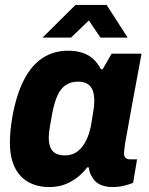

<svg xmlns="http://www.w3.org/2000/svg" viewBox="-20 -744 603 776"><path d="M179 12Q130 12 94 -8.5Q58 -29 39 -69Q20 -109 20 -168Q20 -191 22.5 -217Q25 -243 30 -272Q46 -361 76.5 -420.5Q107 -480 152 -509.5Q197 -539 255 -539Q288 -539 313.5 -530.5Q339 -522 357 -505.5Q375 -489 388 -464H395L431 -527H552L528 -397Q522 -366 515.5 -330.5Q509 -295 503 -260.5Q497 -226 491.5 -197Q486 -168 483.5 -148.5Q481 -129 481 -125Q481 -112 487.5 -106Q494 -100 505 -100H534L518 -5Q501 2 479.5 7Q458 12 436 12Q407 12 385.5 2.5Q364 -7 352 -29Q347 -36 343.5 -46Q340 -56 339 -67L333 -68Q305 -31 266 -9.5Q227 12 179 12ZM243 -116Q264 -116 281 -124.5Q298 -133 311.5 -150Q325 -167 334.5 -190.5Q344 -214 349 -244Q354 -276 357 -293.5Q360 -311 360.5 -321Q361 -331 361 -337Q361 -362 354.5 -379Q348 -396 333.5 -405Q319 -414 296 -414Q266 -414 245.5 -400Q225 -386 212.5 -358.5Q200 -331 192 -290Q185 -255 182 -235.5Q179 -216 178 -205.5Q177 -195 177 -188Q177 -152 192.5 -134Q208 -116 243 -116ZM152 -592 285 -724H411L496 -592H386L319 -691H370L267 -592Z"/></svg>

Font: Archivo SemiCondensed ExtraBold
Style: Italic
Weight: 800
Width: 4
Italic angle: -10°
Designer: Hector Gatti
Foundry: Omnibus-Type
Version: Version 2.001